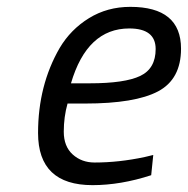

<svg xmlns="http://www.w3.org/2000/svg" viewBox="-20 -530 548 560"><path d="M256 -56Q327 -56 402 -72L427 -78L421 -19Q332 10 250 10Q91 10 91 -142Q91 -281 154 -390Q186 -444 239.5 -477Q293 -510 360 -510Q508 -510 508 -388Q508 -299 441 -263.5Q374 -228 228 -228H177Q166 -189 166 -146Q166 -103 192 -79.5Q218 -56 256 -56ZM242 -287Q344 -287 389 -308.5Q434 -330 434 -387Q434 -447 357 -447Q234 -447 187 -287Z"/></svg>

Font: Titillium Web
Style: Italic
Weight: 400
Italic angle: -13°
Version: Version 1.002;PS 57.000;hotconv 1.0.70;makeotf.lib2.5.55311